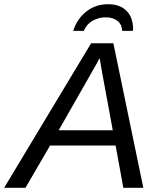

<svg xmlns="http://www.w3.org/2000/svg" viewBox="-69 -894 756 914"><path d="M169.4 -201.2 52.2 0H-49.3L364.7 -688H470.7L613.3 0H518.1L481.4 -201.2ZM405.3 -617.7Q401.9 -611.3 397.5 -603Q393.1 -594.7 387.2 -584L210.4 -273.9H467.8L418 -543.9Q414.6 -562.5 411.6 -581.1Q408.7 -599.6 405.3 -617.7ZM445.8 -874Q501.5 -874 532.7 -843Q564 -812 564.5 -756.8L564 -747.1H512.7Q511.7 -776.9 490.7 -794.2Q469.7 -811.5 434.1 -811.5Q401.4 -811.5 372.6 -795.7Q343.8 -779.8 330.1 -747.1H279.3Q298.3 -805.2 342.5 -839.6Q386.7 -874 445.8 -874Z"/></svg>

Font: Arimo
Style: Italic
Weight: 400
Italic angle: -12°
Designer: Steve Matteson
Foundry: Monotype Imaging Inc.
Version: Version 1.33